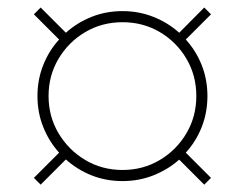

<svg xmlns="http://www.w3.org/2000/svg" viewBox="-20 -585 650 510"><path d="M88 -94.5 70 -112.5 137 -179.5Q110 -209.5 94.8 -247.8Q79.5 -286 79.5 -330Q79.5 -373.5 94.8 -412Q110 -450.5 137 -480L70 -547L88 -565L155 -498Q185 -525 223.2 -540.2Q261.5 -555.5 305.5 -555.5Q349 -555.5 387.5 -540.2Q426 -525 456 -498L522.5 -565L540.5 -547L473.5 -480Q500.5 -450.5 515.8 -412Q531 -373.5 531 -330Q531 -286 515.8 -247.5Q500.5 -209 473.5 -179.5L540.5 -112.5L522.5 -94.5L456 -161Q426 -134.5 387.5 -119.2Q349 -104 305.5 -104Q261.5 -104 223.2 -119.2Q185 -134.5 155 -161.5ZM305.5 -133.5Q360 -133.5 404.5 -160Q449 -186.5 475.2 -231Q501.5 -275.5 501.5 -330Q501.5 -384.5 475.2 -429Q449 -473.5 404.5 -499.8Q360 -526 305.5 -526Q251 -526 206.5 -499.8Q162 -473.5 135.5 -429Q109 -384.5 109 -330Q109 -275.5 135.5 -231Q162 -186.5 206.5 -160Q251 -133.5 305.5 -133.5Z"/></svg>

Font: Spartan Thin ExtraLight
Style: Regular
Weight: 250
Version: Version 1.004